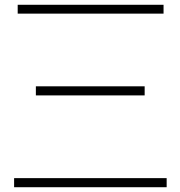

<svg xmlns="http://www.w3.org/2000/svg" viewBox="-20 -723 751 803"><path d="M54 -703H664V-666H54ZM130 -362H585V-324H130ZM39 22H677V60H39Z"/></svg>

Font: Cafe24 ClassicType
Style: Regular
Weight: 400
Designer: Cafe24 thkim, hmlim, mnelim & 4IR
Foundry: Cafe24
Version: Version 1.000